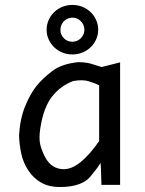

<svg xmlns="http://www.w3.org/2000/svg" viewBox="-20 -753 590 782"><path d="M144.5 -232.9C153.3 -288.2 169.1 -330.5 191.9 -359.6C214.7 -388.8 243.3 -409.8 277.8 -422.9C303.5 -427.4 324.4 -427.2 340.3 -422.4C356.3 -417.5 370.8 -411.9 383.8 -405.8V-178.2C357.4 -140.5 332.3 -112 308.3 -92.8C284.4 -73.6 261.7 -64 240.2 -64C223.3 -64 208.6 -68 196 -76.2C183.5 -84.3 173.1 -95.9 164.8 -111.1C156.5 -126.2 149.8 -142.7 144.8 -160.6C139.7 -178.5 139.6 -202.6 144.5 -232.9ZM389.6 -89.8 391.1 -65.9 393.1 0H469.2V-499L394 -480C375.8 -485.5 361 -490.1 349.6 -493.7C338.2 -497.2 321.6 -499.3 299.8 -500C254.2 -495.4 218.7 -483.4 193.1 -463.9C167.6 -444.3 146.4 -424.4 129.6 -404.1C112.9 -383.7 97.3 -356.3 83 -321.8C68.7 -287.3 60.2 -247.1 57.6 -201.2C58.3 -177.4 61.2 -153.1 66.4 -128.2C71.6 -103.3 81.3 -80.1 95.5 -58.6C109.6 -37.1 127.3 -20.5 148.4 -8.8C169.6 2.9 194.5 8.8 223.1 8.8C286.9 8.8 330.4 -7.6 353.5 -40.5C371.1 -61.7 383.1 -78.1 389.6 -89.8ZM274.9 -732.9C260.3 -732.9 246.6 -730.3 233.9 -725.1C221.2 -719.9 210.1 -712.7 200.7 -703.6C191.2 -694.5 183.8 -683.8 178.2 -671.4C172.7 -659 169.9 -645.8 169.9 -631.8C169.9 -617.8 172.7 -604.7 178.2 -592.5C183.8 -580.3 191.2 -569.7 200.7 -560.5C210.1 -551.4 221.2 -544.3 233.9 -539.1C246.6 -533.9 260.3 -531.2 274.9 -531.2C289.6 -531.2 303.2 -533.9 315.9 -539.1C328.6 -544.3 339.7 -551.4 349.1 -560.5C358.6 -569.7 366 -580.3 371.6 -592.5C377.1 -604.7 379.9 -617.8 379.9 -631.8C379.9 -645.8 377.1 -659 371.6 -671.4C366 -683.8 358.6 -694.5 349.1 -703.6C339.7 -712.7 328.6 -719.9 315.9 -725.1C303.2 -730.3 289.6 -732.9 274.9 -732.9ZM274.9 -681.2C281.7 -681.2 288.1 -679.9 293.9 -677.2C299.8 -674.6 304.9 -671.1 309.3 -666.7C313.7 -662.4 317.2 -657.1 319.8 -651.1C322.4 -645.1 323.7 -638.7 323.7 -631.8C323.7 -625 322.4 -618.7 319.8 -612.8C317.2 -606.9 313.7 -601.8 309.3 -597.4C304.9 -593 299.8 -589.5 293.9 -586.9C288.1 -584.3 281.7 -583 274.9 -583C261.2 -583 249.7 -587.7 240.2 -597.2C230.8 -606.6 226.1 -618.2 226.1 -631.8C226.1 -638.7 227.4 -645.1 230 -651.1C232.6 -657.1 236.1 -662.4 240.5 -666.7C244.9 -671.1 250 -674.6 255.9 -677.2C261.7 -679.9 268.1 -681.2 274.9 -681.2ZM0 -490.2Z"/></svg>

Font: CodeNewRoman Nerd Font Mono
Style: Regular
Weight: 400
Monospace: yes
Designer: Sam Radian
Foundry: Code New Roman
Version: Version 2.00 November 29, 2014;Nerd Fonts 3.2.1